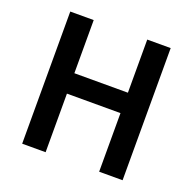

<svg xmlns="http://www.w3.org/2000/svg" viewBox="-117 -773 898 893"><g transform="rotate(20 331.5 -327.0)"><path d="M83 0V-654H199V-391H464V-654H580V0H464V-290H199V0Z"/></g></svg>

Font: TT Toshiba Sans Medium
Style: Regular
Weight: 500
Designer: Paul D. Hunt
Foundry: Toshiba Corporation
Version: Version 2.020;PS 2.000;hotconv 1.0.86;makeotf.lib2.5.63406